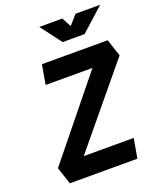

<svg xmlns="http://www.w3.org/2000/svg" viewBox="-162 -997 909 1096"><g transform="rotate(-20 293.0 -449.0)"><path d="M140.1 -49.3 35.2 -104 481.4 -655.3 586.4 -589.4ZM69.8 0 35.2 -104 130.4 -118.7H501L480 0ZM131.8 -574.7 152.3 -693.4H551.8L586.4 -589.4L504.9 -574.7ZM307.1 -771.5 210.9 -898.4H351.1L384.8 -834.5H375L431.2 -898.4H581.1L439.9 -771.5Z"/></g></svg>

Font: Cascadia Code PL
Style: Italic
Weight: 400
Italic angle: -10°
Monospace: yes
Designer: Aaron Bell
Foundry: Saja Typeworks
Version: Version 2404.023